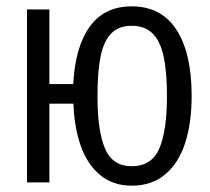

<svg xmlns="http://www.w3.org/2000/svg" viewBox="-20 -568 655 598"><path d="M576.9 -269.2Q576.9 -185.1 556.7 -122.6Q536.4 -60 494.6 -24.9Q452.8 10.3 390.3 10.3Q331.3 10.3 291.5 -23.1Q251.8 -56.4 231.5 -113.8Q211.3 -171.3 208.7 -245.1H133.8V0H64.1V-538.5H133.8V-306.2H208.2Q213.8 -421.5 259.5 -484.9Q305.1 -548.2 390.3 -548.2Q482.1 -548.2 529.5 -475.4Q576.9 -402.6 576.9 -269.2ZM283.6 -268.2Q283.6 -161 306.9 -105.6Q330.3 -50.3 390.3 -50.3Q452.3 -50.3 476.2 -105.6Q500 -161 500 -269.2Q500 -344.6 489.5 -392.6Q479 -440.5 454.9 -464.1Q430.8 -487.7 390.3 -487.7Q349.7 -487.7 326.4 -463.8Q303.1 -440 293.3 -392.3Q283.6 -344.6 283.6 -268.2Z"/></svg>

Font: Fira Code Fixed Light
Style: Regular
Weight: 300
Monospace: yes
Designer: Carrois Corporate, Edenspiekermann AG, Nikita Prokopov
Foundry: Carrois Corporate, Edenspiekermann AG, Nikita Prokopov
Version: Version 5.002